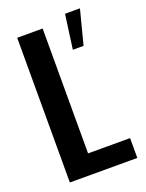

<svg xmlns="http://www.w3.org/2000/svg" viewBox="-126 -709 589 773"><g transform="rotate(-20 169.0 -322.5)"><path d="M37 -620H146V-85H326V0H37ZM231 -498 251 -645H315L277 -498Z"/></g></svg>

Font: Smooch Sans
Style: Bold
Weight: 700
Designer: Robert E. Leuschke
Foundry: Robert E. Leuschke
Version: Version 1.010